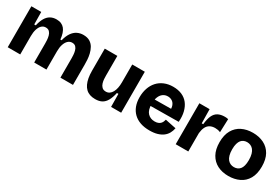

<svg xmlns="http://www.w3.org/2000/svg" viewBox="49 -1336 3116 2143"><g transform="rotate(30 1607.0 -264.0)"><path d="M60 0V-337V-528H187L189 -368H209Q222 -427 244.5 -465.5Q267 -504 300.5 -523Q334 -542 378 -542Q413 -542 438.5 -531Q464 -520 482 -498.5Q500 -477 511 -444Q522 -411 526 -368H542Q557 -429 583.5 -467.5Q610 -506 646 -524Q682 -542 724 -542Q776 -542 809 -521.5Q842 -501 860.5 -468Q879 -435 888 -397Q897 -359 899 -323.5Q901 -288 901 -263V0H739V-247Q739 -265 737.5 -291Q736 -317 729 -343.5Q722 -370 705.5 -387Q689 -404 659 -404Q629 -404 606.5 -383Q584 -362 571.5 -324.5Q559 -287 559 -236V0H401V-245Q401 -262 399.5 -288.5Q398 -315 391 -341.5Q384 -368 367 -386Q350 -404 319 -404Q289 -404 267 -383.5Q245 -363 233 -325Q221 -287 221 -236V0Z M1193 14Q1154 14 1124 3.5Q1094 -7 1072 -28Q1050 -49 1035.5 -80Q1021 -111 1013.5 -151.5Q1006 -192 1006 -242V-528H1168V-277Q1168 -258 1169.5 -231.5Q1171 -205 1179 -179Q1187 -153 1205 -135.5Q1223 -118 1255 -118Q1281 -118 1300.5 -131.5Q1320 -145 1333.5 -169.5Q1347 -194 1353.5 -226.5Q1360 -259 1360 -297V-528H1522V-216V0H1392L1390 -167H1371Q1357 -103 1334.5 -63Q1312 -23 1278 -4.5Q1244 14 1193 14Z M1893 14Q1826 14 1774.5 -4Q1723 -22 1687 -56.5Q1651 -91 1632 -140.5Q1613 -190 1613 -254Q1613 -316 1631 -369Q1649 -422 1683.5 -460.5Q1718 -499 1768.5 -520.5Q1819 -542 1882 -542Q1946 -542 1994.5 -521Q2043 -500 2074.5 -460Q2106 -420 2120.5 -362.5Q2135 -305 2129 -233L1718 -229V-314L2035 -317L1981 -277Q1987 -326 1975 -357.5Q1963 -389 1938.5 -404Q1914 -419 1884 -419Q1849 -419 1822.5 -400Q1796 -381 1781.5 -345Q1767 -309 1767 -257Q1767 -176 1802 -139Q1837 -102 1892 -102Q1919 -102 1937 -109Q1955 -116 1966 -127.5Q1977 -139 1983.5 -153.5Q1990 -168 1993 -182L2134 -153Q2127 -116 2110 -85.5Q2093 -55 2064 -33Q2035 -11 1993 1.5Q1951 14 1893 14Z M2225 0V-249V-528H2357L2360 -347H2379Q2386 -417 2405.5 -459.5Q2425 -502 2460.5 -521Q2496 -540 2548 -540Q2558 -540 2568.5 -539Q2579 -538 2592 -535L2586 -363Q2569 -371 2550.5 -374Q2532 -377 2517 -377Q2479 -377 2451 -361.5Q2423 -346 2407.5 -315Q2392 -284 2387 -237V0Z M2909 14Q2829 14 2768 -17Q2707 -48 2672 -110Q2637 -172 2637 -265Q2637 -358 2672 -419.5Q2707 -481 2768.5 -511.5Q2830 -542 2910 -542Q2990 -542 3052 -511Q3114 -480 3148.5 -418.5Q3183 -357 3183 -264Q3183 -169 3147.5 -107Q3112 -45 3049.5 -15.5Q2987 14 2909 14ZM2914 -103Q2937 -103 2956.5 -111Q2976 -119 2990.5 -136Q3005 -153 3013 -182.5Q3021 -212 3021 -254Q3021 -299 3012 -330.5Q3003 -362 2987 -381.5Q2971 -401 2950 -410Q2929 -419 2905 -419Q2883 -419 2863.5 -411Q2844 -403 2830 -386Q2816 -369 2807.5 -339.5Q2799 -310 2799 -267Q2799 -222 2808 -190.5Q2817 -159 2833 -140Q2849 -121 2869.5 -112Q2890 -103 2914 -103Z"/></g></svg>

Font: Bricolage Grotesque 48pt Condensed ExtraBold ExtraBold
Style: Regular
Weight: 800
Version: Version 1.000;gftools[0.9.30]